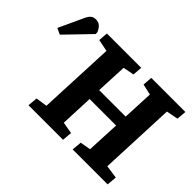

<svg xmlns="http://www.w3.org/2000/svg" viewBox="-329 -991 1266 1266"><g transform="rotate(45 304.0 -357.5)"><path d="M535 -314H288L278 -83L360 -69L354 0H32L38 -69L118 -81L142 -617L58 -634L63 -700H383L378 -633L301 -618L291 -400H538L548 -616L472 -633L477 -700H795L789 -632L707 -616L684 -83L776 -70L770 0H444L450 -69L524 -82ZM-151 -475 -194 -495 -116 -663Q-104 -691 -90 -703Q-76 -715 -53 -715Q-29 -715 -13 -700.5Q3 -686 13 -661V-645Z"/></g></svg>

Font: Literata 12pt
Style: Bold Italic
Weight: 700
Italic angle: -2°
Designer: Latin by Veronika Burian and Jose Scaglione. Greek by Irene Vlachou. Cyrillic by Vera Evstafieva
Foundry: TypeTogether
Version: Version 3.002